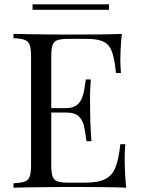

<svg xmlns="http://www.w3.org/2000/svg" viewBox="-20 -864 649 884"><path d="M541 -708Q537 -673 535.5 -640Q534 -607 534 -590Q534 -572 535 -555.5Q536 -539 537 -528H514Q508 -587 497 -621.5Q486 -656 459.5 -670.5Q433 -685 380 -685H297Q263 -685 245.5 -679.5Q228 -674 222 -656.5Q216 -639 216 -602V-106Q216 -70 222 -52Q228 -34 245.5 -28.5Q263 -23 297 -23H370Q433 -23 465.5 -40Q498 -57 512.5 -95.5Q527 -134 534 -200H557Q554 -173 554 -128Q554 -109 555.5 -73.5Q557 -38 561 0Q510 -2 446 -2.5Q382 -3 332 -3Q310 -3 275.5 -3Q241 -3 201 -2.5Q161 -2 120 -1.5Q79 -1 42 0V-20Q76 -22 93.5 -28Q111 -34 117 -52Q123 -70 123 -106V-602Q123 -639 117 -656.5Q111 -674 93.5 -680.5Q76 -687 42 -688V-708Q79 -707 120 -706.5Q161 -706 201 -705.5Q241 -705 275.5 -705Q310 -705 332 -705Q378 -705 436.5 -705.5Q495 -706 541 -708ZM369 -366Q369 -366 369 -356Q369 -346 369 -346H186Q186 -346 186 -356Q186 -366 186 -366ZM398 -498Q394 -441 394.5 -411Q395 -381 395 -356Q395 -331 396 -301Q397 -271 401 -214H378Q374 -246 368.5 -276.5Q363 -307 344.5 -326.5Q326 -346 282 -346V-366Q315 -366 332.5 -379.5Q350 -393 358 -414Q366 -435 369 -457.5Q372 -480 375 -498ZM482 -844V-819H130V-844Z"/></svg>

Font: Playfair Display
Style: Regular
Weight: 400
Designer: Claus Eggers Sørensen
Foundry: Claus Eggers Sørensen
Version: Version 1.203